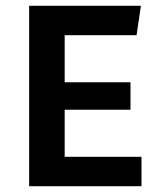

<svg xmlns="http://www.w3.org/2000/svg" viewBox="-20 -645 556 665"><path d="M204 -102H470V0H81V-625H468L453 -523H204V-360H432V-265H204Z"/></svg>

Font: Changa Medium
Style: Regular
Weight: 500
Designer: Eduardo Rodriguez Tunni
Foundry: Eduardo Rodriguez Tunni
Version: Version 2.002; ttfautohint (v1.5) -l 8 -r 50 -G 150 -x 14 -H